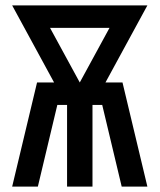

<svg xmlns="http://www.w3.org/2000/svg" viewBox="-20 -690 590 710"><path d="M25 0 117 -385H180L25 -670H525L370 -385H433L525 0H430L358 -302H322V0H228V-302H192L120 0ZM275 -385 385 -587H165Z"/></svg>

Font: Lode Dark
Style: Bold
Weight: 700
Monospace: yes
Designer: Belleve Invis
Foundry: Belleve Invis
Version: Version 29.2.0; ttfautohint (v1.8.3)